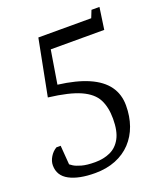

<svg xmlns="http://www.w3.org/2000/svg" viewBox="-130 -767 722 860"><g transform="rotate(-20 231.0 -336.5)"><path d="M175 10Q98 10 53 -14Q8 -38 8 -87Q8 -107 20 -127Q32 -147 51 -158H71L78 -67Q80 -65 91.5 -57.5Q103 -50 127.5 -43Q152 -36 192 -36Q232 -36 264 -50.5Q296 -65 314.5 -99Q333 -133 333 -192Q333 -247 313.5 -284.5Q294 -322 242 -345.5Q190 -369 91 -381L143 -648H395L409 -683H447L432 -579H177L151 -420Q238 -409 295 -384Q352 -359 380 -320Q408 -281 408 -228Q408 -176 392.5 -132.5Q377 -89 347 -57Q317 -25 273.5 -7.5Q230 10 175 10Z"/></g></svg>

Font: Faustina Light Light
Style: Italic
Weight: 300
Italic angle: -8°
Version: Version 1.200